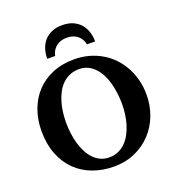

<svg xmlns="http://www.w3.org/2000/svg" viewBox="-161 -1036 1078 1179"><g transform="rotate(-20 378.0 -446.5)"><path d="M559.1 -328.1Q559.1 -386.7 548.1 -439.7Q537.1 -492.7 515.1 -532.7Q493.2 -572.8 460.2 -596.4Q427.2 -620.1 383.8 -620.1Q349.1 -620.1 321.8 -608.4Q294.4 -596.7 273.7 -576.4Q252.9 -556.2 238.3 -528.8Q223.6 -501.5 214.4 -470Q205.1 -438.5 200.9 -404.5Q196.8 -370.6 196.8 -336.9Q196.8 -301.3 201.4 -266.1Q206.1 -231 215.3 -198.7Q224.6 -166.5 239.3 -138.7Q253.9 -110.8 273.4 -90.6Q293 -70.3 318.1 -58.6Q343.3 -46.9 374 -46.9Q407.2 -46.9 434.1 -58.8Q460.9 -70.8 481.4 -91.3Q502 -111.8 516.6 -139.2Q531.2 -166.5 540.8 -197.8Q550.3 -229 554.7 -262.5Q559.1 -295.9 559.1 -328.1ZM720.2 -332Q720.2 -260.3 696 -197Q671.9 -133.8 627.4 -86.4Q583 -39.1 521 -11.5Q459 16.1 383.8 16.1Q309.1 16.1 245.4 -7.6Q181.6 -31.2 135.5 -76.7Q89.4 -122.1 63.2 -188.5Q37.1 -254.9 37.1 -339.8Q37.1 -413.6 60.1 -477.3Q83 -541 126.2 -587.4Q169.4 -633.8 232.2 -660.4Q294.9 -687 375 -687Q426.8 -687 472.7 -674.1Q518.6 -661.1 556.9 -637.9Q595.2 -614.7 625.5 -582.3Q655.8 -549.8 676.8 -510.3Q697.8 -470.7 709 -425.5Q720.2 -380.4 720.2 -332ZM481.9 -746.1Q477.1 -768.6 466.6 -784.2Q456.1 -799.8 442.1 -809.3Q428.2 -818.8 411.6 -823Q395 -827.1 377.9 -827.1Q361.3 -827.1 345 -823Q328.6 -818.8 314.5 -809.3Q300.3 -799.8 289.6 -784.2Q278.8 -768.6 273.9 -746.1H222.2Q222.2 -779.8 231.7 -809.6Q241.2 -839.4 260.7 -861.6Q280.3 -883.8 309.3 -896.5Q338.4 -909.2 377.9 -909.2Q417.5 -909.2 447 -896.5Q476.6 -883.8 496.1 -861.6Q515.6 -839.4 525.4 -809.6Q535.2 -779.8 535.2 -746.1Z"/></g></svg>

Font: Charis SIL Eur
Style: Bold
Weight: 700
Foundry: SIL International
Version: Version 5.000